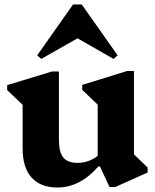

<svg xmlns="http://www.w3.org/2000/svg" viewBox="-20 -822 691 857"><path d="M236 15Q161 15 121 -29.5Q81 -74 81 -159V-354L12 -420V-442L212 -503H243V-198Q243 -143 262.5 -119Q282 -95 326 -95Q375 -95 416 -126V-355L347 -421V-443L547 -505H578V-133L639 -74V-52L494 13H469L426 -79H419Q337 15 236 15ZM164 -559 146 -575 306 -802H345L505 -575L487 -559L326 -651Z"/></svg>

Font: Platypi
Style: Bold
Weight: 700
Designer: David Sargent
Foundry: Bolt Cutter Type
Version: Version 1.200; ttfautohint (v1.8.4.7-5d5b)